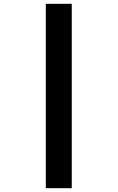

<svg xmlns="http://www.w3.org/2000/svg" viewBox="-20 -843 616 1006"><path d="M220 143H356V-823H220Z"/></svg>

Font: Iosevka Sparkle Extrabold
Style: Regular
Weight: 800
Designer: Belleve Invis
Foundry: Belleve Invis
Version: Version 4.5.0; ttfautohint (v1.8.3)